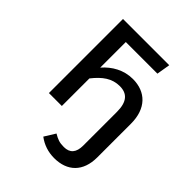

<svg xmlns="http://www.w3.org/2000/svg" viewBox="-210 -640 966 966"><g transform="rotate(45 273.0 -157.0)"><path d="M344 -349C280 -349 226 -318 187 -273V-455H412L424 -527H95V0H187V-196C228 -248 268 -277 323 -277C375 -277 404 -247 404 -175V65C404 114 383 139 340 139C309 139 293 133 266 117L230 175C263 200 302 213 345 213C438 213 496 158 496 57V-183C496 -290 436 -349 344 -349Z"/></g></svg>

Font: Fira Sans
Style: Regular
Weight: 400
Designer: Carrois Corporate & Edenspiekermann AG
Foundry: Carrois Corporate GbR & Edenspiekermann AG
Version: Version 4.203